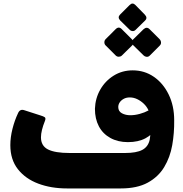

<svg xmlns="http://www.w3.org/2000/svg" viewBox="-20 -1050 1029 1078"><path d="M356 8Q267 8 195 -19Q123 -46 80.5 -100Q38 -154 38 -235Q38 -279 50 -326.5Q62 -374 81 -414Q92 -440 117 -431L207 -402Q224 -397 231 -392Q238 -387 233 -373Q210 -316 210 -279Q210 -231 249.5 -211Q289 -191 371 -191H486V8ZM460 8Q443 8 437.5 2Q432 -4 432 -12.5Q432 -21 432 -27V-154Q432 -173 437 -182Q442 -191 460 -191H682Q746 -191 779 -208.5Q812 -226 820.5 -265.5Q829 -305 817 -372L855 -330Q838 -296 797.5 -274Q757 -252 698 -252Q642 -252 599.5 -275.5Q557 -299 535 -341Q513 -383 513 -439Q515 -498 543 -547Q571 -596 618.5 -625.5Q666 -655 725 -655Q791 -655 843.5 -619Q896 -583 927 -519.5Q958 -456 958 -375Q959 -303 947 -235Q935 -167 902 -112Q869 -57 809.5 -24.5Q750 8 658 8ZM712 -403Q737 -403 764.5 -410.5Q792 -418 814 -430Q804 -452 787 -468Q770 -484 750 -493.5Q730 -503 709 -503Q689 -503 674.5 -495Q660 -487 652 -475Q644 -463 644 -449Q644 -425 664.5 -414Q685 -403 712 -403ZM741 -882Q734 -875 724.5 -875.5Q715 -876 708 -883L654 -936Q639 -953 654 -968L708 -1022Q724 -1038 740 -1022L793 -968Q810 -950 795 -935ZM664 -738Q658 -732 647.5 -731.5Q637 -731 629 -739L573 -795Q566 -802 566 -812.5Q566 -823 573 -830L629 -886Q647 -904 664 -886L720 -830Q728 -822 728.5 -811.5Q729 -801 721 -794ZM821 -738Q813 -730 803 -731Q793 -732 786 -739L729 -795Q722 -802 722 -813Q722 -824 729 -830L786 -886Q804 -902 820 -886L876 -830Q883 -823 884 -812.5Q885 -802 877 -794Z"/></svg>

Font: Rubik ExtraBold
Style: Regular
Weight: 800
Designer: Hubert and Fischer
Foundry: Hubert and Fischer
Version: Version 2.300;gftools[0.9.30]